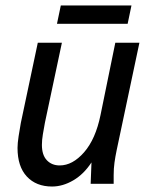

<svg xmlns="http://www.w3.org/2000/svg" viewBox="-20 -671 555 701"><path d="M44 -131Q44 -148 48 -174Q52 -200 56 -222L118 -515H206L144 -223Q140 -201 136.5 -180.5Q133 -160 133 -142Q133 -105 151 -86Q169 -67 198 -67Q245 -67 287 -115Q329 -163 347 -251L401 -515H489L406 -123Q401 -99 398 -77.5Q395 -56 395 -32V0H311L314 -78Q286 -35 247.5 -12.5Q209 10 170 10Q112 10 78 -26.5Q44 -63 44 -131ZM188 -584 202 -651H460L446 -584Z"/></svg>

Font: Radio Canada Condensed
Style: Italic
Weight: 400
Width: 3
Italic angle: -12°
Designer: Charles Daoud, Etienne Aubert Bonn, Alexandre Saumier Demers, Jacques Le Bailly
Foundry: Radio-Canada
Version: Version 2.104; ttfautohint (v1.8.4.7-5d5b);gftools[0.9.28.de